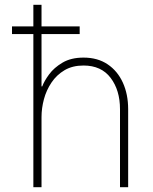

<svg xmlns="http://www.w3.org/2000/svg" viewBox="-20 -780 639 800"><path d="M119 0V-638H30V-670H119V-760H153V-670H312V-638H153V-420H156Q164 -442 184.5 -470Q205 -498 240.5 -519Q276 -540 328 -540Q387 -540 428.5 -512Q470 -484 492 -435.5Q514 -387 514 -325V0H480V-325Q480 -404 441 -455.5Q402 -507 328 -507Q282 -507 249 -487.5Q216 -468 194.5 -436Q173 -404 163 -366.5Q153 -329 153 -292V0Z"/></svg>

Font: Be Vietnam Pro Thin
Style: Regular
Weight: 100
Designer: Lam Bao, Tony Le, Vietanh Nguyen
Foundry: Yellow Type Foundry
Version: Version 1.002; ttfautohint (v1.8.3)